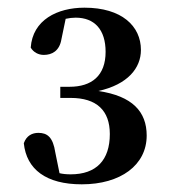

<svg xmlns="http://www.w3.org/2000/svg" viewBox="-20 -939 445 500"><path d="M193 -459C294 -459 362 -509 362 -586C362 -648 325 -689 236 -702C313 -719 347 -762 347 -809C347 -871 297 -919 200 -919C129 -919 65 -887 60 -815C67 -803 80 -796 94 -796C115 -796 135 -806 140 -837L151 -890C160 -892 169 -893 177 -893C226 -893 255 -862 255 -804C255 -742 219 -713 161 -713H137V-684H164C232 -684 266 -651 266 -590C266 -522 231 -485 164 -485C153 -485 143 -486 135 -488L124 -542C118 -582 103 -593 80 -593C64 -593 49 -586 42 -566C49 -498 100 -459 193 -459Z"/></svg>

Font: Noto Serif KR
Style: Bold
Weight: 700
Designer: Ryoko NISHIZUKA 西塚涼子 (kana & ideographs); Frank Grießhammer (Latin, Greek & Cyrillic); Wenlong ZHANG 张文龙 (bopomofo); San
Foundry: Adobe
Version: Version 2.001;hotconv 1.1.0;makeotfexe 2.6.0